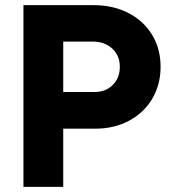

<svg xmlns="http://www.w3.org/2000/svg" viewBox="-20 -727 657 747"><path d="M71.2 -707H343.8Q419.9 -707 479.3 -676.5Q538.6 -646 571.7 -591.7Q604.8 -537.4 604.8 -467.1Q604.8 -397.9 572.4 -343Q540 -288.2 482.2 -257.3Q424.4 -226.4 351 -226.4H226V0H71.2ZM446.2 -467.1Q446.2 -510.8 416.7 -538Q387.1 -565.2 340.6 -565.2H226V-369H347.8Q391.2 -369 418.7 -396.5Q446.2 -424 446.2 -467.1Z"/></svg>

Font: 寒蝉端黑体 Light
Style: Regular
Weight: 300
Designer: ChillDuanSans {Warren2060}; 
Source Han Sans {Ryoko NISHIZUKA 西塚涼子 (kana, bopomofo & ideographs); Paul D. Hunt (Latin, G
Foundry: ChillType&Adobe
Version: Version 1.300;Glyphs 3.3 (3306)